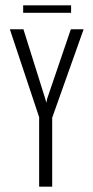

<svg xmlns="http://www.w3.org/2000/svg" viewBox="-20 -701 351 721"><path d="M127 0V-261L17 -591H68L150 -330L154 -315L157 -330L246 -591H294L176 -259V0ZM67 -653V-681H247V-653Z"/></svg>

Font: Alumni Sans Light
Style: Regular
Weight: 300
Version: Version 1.018